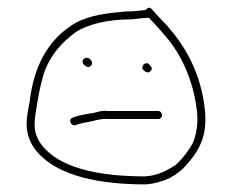

<svg xmlns="http://www.w3.org/2000/svg" viewBox="-20 -472 609 505"><path d="M323 -442C315 -442 308 -442 301 -441C247 -436 200 -428 165 -403C105 -363 68 -295 58 -204C54 -183 50 -167 50 -144C50 -115 63 -89 79 -71C134 -8 245 13 362 13C385 12 410 4 427 -4C451 -18 461 -26 482 -52C512 -90 526 -127 518 -191C505 -294 457 -368 399 -426L379 -448C373 -455 368 -451 363 -446C352 -444 335 -443 323 -442ZM368 -425H372L384 -412C397 -398 408 -386 416 -376C456 -330 487 -263 497 -188C502 -153 498 -123 488 -98C482 -83 452 -44 439 -36C418 -23 394 -10 361 -8C270 -8 179 -21 124 -59C98 -77 71 -104 71 -144C71 -153 72 -162 73 -170C79 -209 86 -253 99 -289C117 -332 143 -360 177 -386C212 -410 268 -421 324 -421C336 -422 357 -425 368 -425ZM406 -169C406 -175 402 -180 396 -180H262C249 -182 239 -178 226 -175L208 -172C196 -170 182 -167 172 -163C158 -159 166 -139 179 -143C189 -147 200 -149 211 -151C224 -153 247 -161 261 -159H396C402 -159 406 -163 406 -169ZM357 -288C362 -283 369 -278 376 -285C383 -292 377 -298 372 -303C363 -312 348 -297 357 -288ZM201 -302C206 -297 212 -292 219 -299C226 -306 221 -312 216 -317C205 -326 190 -313 201 -302Z"/></svg>

Font: Be Happy
Style: Regular
Weight: 500
Designer: Mew Too
Foundry: Cannot Into Space Fonts
Version: Version 0.9977